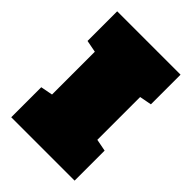

<svg xmlns="http://www.w3.org/2000/svg" viewBox="-202 -785 881 881"><g transform="rotate(45 239.0 -344.0)"><path d="M32.2 0V-194.8L90.8 -206.1V-483.9L32.2 -495.1V-687.5H443.4V-495.1L384.8 -483.9V-206.1L443.4 -194.8V0Z"/></g></svg>

Font: Holtwood One SC
Style: Regular
Weight: 400
Designer: Vernon Adams
Foundry: Vernon Adams
Version: Version 1.100; ttfautohint (v1.8.4.7-5d5b)